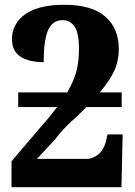

<svg xmlns="http://www.w3.org/2000/svg" viewBox="-20 -780 564 800"><path d="M28 0V-108L155 -257Q174 -278 189.5 -297.5Q205 -317 218 -334H56V-395H260Q286 -439 297.5 -480Q309 -521 309 -576Q309 -643 290.5 -669.5Q272 -696 241 -696Q199 -696 180.5 -654.5Q162 -613 162 -521Q125 -521 95 -530Q65 -539 47.5 -560Q30 -581 30 -619Q30 -657 52.5 -689Q75 -721 123 -740.5Q171 -760 249 -760Q362 -760 418.5 -711Q475 -662 475 -576Q475 -527 457 -487Q439 -447 396 -395H487V-334H340Q314 -307 277 -273.5Q240 -240 211 -201L134 -118H342Q365 -118 387.5 -135Q410 -152 420 -186L428 -220H491L486 0Z"/></svg>

Font: Noto Serif SemiCondensed ExtraBold
Style: Regular
Weight: 800
Width: 4
Designer: Monotype Design Team
Foundry: Monotype Imaging Inc.
Version: Version 2.015